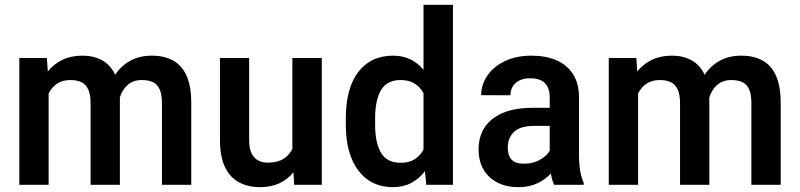

<svg xmlns="http://www.w3.org/2000/svg" viewBox="-20 -770 3334 800"><path d="M612.8 -538.1Q663.6 -538.1 700.4 -518.3Q737.3 -498.5 757.1 -455.1Q776.9 -411.6 776.9 -339.4V0H654.8V-339.4Q654.8 -378.4 644.5 -399.4Q634.3 -420.4 615.5 -428.5Q596.7 -436.5 570.8 -436.5Q535.6 -436.5 512.7 -416.7Q489.7 -397 479.5 -364.3V-352.5V0H357.4V-339.4Q357.4 -377 347.2 -398.2Q336.9 -419.4 318.1 -428Q299.3 -436.5 273.4 -436.5Q240.2 -436.5 217.8 -421.4Q195.3 -406.2 182.6 -380.4V0H60.5V-528.3H175.3L179.2 -472.2Q204.1 -503.4 240.2 -520.8Q276.4 -538.1 323.2 -538.1Q369.6 -538.1 405 -519Q440.4 -500 460 -458.5Q484.4 -495.6 522.7 -516.8Q561 -538.1 612.8 -538.1Z M1198.2 -528.3H1320.8V0H1205.6L1202.6 -52.2Q1179.2 -22.9 1144.5 -6.6Q1109.9 9.8 1063 9.8Q1013.7 9.8 976.1 -10.3Q938.5 -30.3 917.5 -73.7Q896.5 -117.2 896.5 -187V-528.3H1018.1V-186Q1018.1 -150.9 1028.6 -130.4Q1039.1 -109.9 1056.4 -101.1Q1073.7 -92.3 1094.2 -92.3Q1135.3 -92.3 1160.4 -107.7Q1185.5 -123 1198.2 -149.9Z M1744.6 -750H1867.2V0H1756.3L1750.5 -56.6Q1726.6 -25.4 1693.6 -7.8Q1660.6 9.8 1617.2 9.8Q1525.4 9.8 1473.1 -59.6Q1420.9 -128.9 1420.9 -249.5V-276.9Q1420.9 -402.3 1472.9 -470.2Q1524.9 -538.1 1617.7 -538.1Q1658.2 -538.1 1689.9 -522.7Q1721.7 -507.3 1744.6 -479ZM1649.4 -91.8Q1684.1 -91.8 1707.5 -106.4Q1731 -121.1 1744.6 -146.5V-381.3Q1731 -407.2 1707.5 -421.9Q1684.1 -436.5 1649.9 -436.5Q1592.3 -436.5 1567.6 -394.5Q1543 -352.5 1543 -276.9V-249.5Q1543 -175.3 1567.4 -133.5Q1591.8 -91.8 1649.4 -91.8Z M2392.6 -124.5Q2392.6 -84.5 2397.7 -56.4Q2402.8 -28.3 2412.1 -8.3V0H2288.6Q2279.8 -19.5 2275.4 -47.4Q2252.9 -22.5 2219 -6.3Q2185.1 9.8 2140.1 9.8Q2065.4 9.8 2019.8 -32.2Q1974.1 -74.2 1974.1 -147.9Q1974.1 -200.2 1999.3 -239Q2024.4 -277.8 2074.7 -299.3Q2125 -320.8 2200.2 -320.8H2270.5V-363.3Q2270.5 -444.8 2188 -443.8Q2150.9 -443.8 2128.9 -424.3Q2106.9 -404.8 2106.9 -373L1984.9 -373.5Q1984.9 -417.5 2010.7 -455.1Q2036.6 -492.7 2083.7 -515.4Q2130.9 -538.1 2194.8 -538.1Q2252.4 -538.1 2296.9 -519.5Q2341.3 -501 2366.9 -462.2Q2392.6 -423.3 2392.6 -362.3ZM2163.6 -87.9Q2201.2 -87.9 2229.5 -104Q2257.8 -120.1 2270.5 -141.6V-245.6H2208Q2147.9 -245.6 2121.8 -220.5Q2095.7 -195.3 2095.7 -155.8Q2095.7 -122.1 2111.6 -105Q2127.4 -87.9 2163.6 -87.9Z M3068.8 -538.1Q3119.6 -538.1 3156.5 -518.3Q3193.4 -498.5 3213.1 -455.1Q3232.9 -411.6 3232.9 -339.4V0H3110.8V-339.4Q3110.8 -378.4 3100.6 -399.4Q3090.3 -420.4 3071.5 -428.5Q3052.7 -436.5 3026.9 -436.5Q2991.7 -436.5 2968.8 -416.7Q2945.8 -397 2935.5 -364.3V-352.5V0H2813.5V-339.4Q2813.5 -377 2803.2 -398.2Q2793 -419.4 2774.2 -428Q2755.4 -436.5 2729.5 -436.5Q2696.3 -436.5 2673.8 -421.4Q2651.4 -406.2 2638.7 -380.4V0H2516.6V-528.3H2631.3L2635.3 -472.2Q2660.2 -503.4 2696.3 -520.8Q2732.4 -538.1 2779.3 -538.1Q2825.7 -538.1 2861.1 -519Q2896.5 -500 2916 -458.5Q2940.4 -495.6 2978.8 -516.8Q3017.1 -538.1 3068.8 -538.1Z"/></svg>

Font: Robert Sans
Style: Bold
Weight: 700
Designer: Christian Robertson (extended by Adam Twardoch)
Foundry: Google
Version: Version 12.135;April 2, 2019;FontCreator 11.5.0.2425 64-bit;